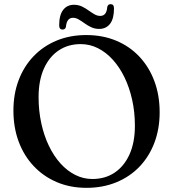

<svg xmlns="http://www.w3.org/2000/svg" viewBox="-20 -885 833 923"><path d="M394.5 -716.5Q474 -716.5 539 -689.2Q604 -662 650.5 -612.2Q697 -562.5 722.2 -494.8Q747.5 -427 747.5 -345.5Q747.5 -266 722.5 -199.5Q697.5 -133 651 -84.2Q604.5 -35.5 539.5 -8.8Q474.5 18 396 18Q317.5 18 253 -9.5Q188.5 -37 141.8 -86.8Q95 -136.5 69.8 -204.2Q44.5 -272 44.5 -353.5Q44.5 -433 69.5 -499.2Q94.5 -565.5 141 -614.2Q187.5 -663 252 -689.8Q316.5 -716.5 394.5 -716.5ZM628.5 -280.5Q628.5 -346.5 615.2 -405.8Q602 -465 578.2 -513.8Q554.5 -562.5 522 -598.2Q489.5 -634 450.5 -653.5Q411.5 -673 368 -673Q307.5 -673 262 -642.5Q216.5 -612 191 -555Q165.5 -498 165.5 -418Q165.5 -352 178.5 -292.5Q191.5 -233 215 -184Q238.5 -135 270.8 -99.2Q303 -63.5 342 -44Q381 -24.5 424 -24.5Q485.5 -24.5 531.2 -55.2Q577 -86 602.8 -143.2Q628.5 -200.5 628.5 -280.5ZM457 -746Q436 -746 418.8 -754Q401.5 -762 386.8 -772.8Q372 -783.5 358.2 -791.5Q344.5 -799.5 331 -799.5Q301 -799.5 297 -756.5Q294.5 -743 280.5 -743Q264.5 -743 264.5 -763.5Q264.5 -812.5 283.5 -837.2Q302.5 -862 335.5 -862Q356.5 -862 373.8 -853.8Q391 -845.5 405.5 -835Q420 -824.5 433.8 -816.5Q447.5 -808.5 462 -808.5Q492.5 -808.5 495.5 -851Q498.5 -865 512 -865Q528 -865 528 -844.5Q528 -795 509 -770.5Q490 -746 457 -746Z"/></svg>

Font: Fraunces 17pt
Style: Regular
Weight: 400
Version: Version 1.000;[b76b70a41]